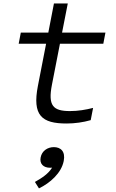

<svg xmlns="http://www.w3.org/2000/svg" viewBox="-20 -692 660 1089"><path d="M359 8.5C404 8.5 453 1.5 494.5 -10.5L508 -80C467 -69.5 423 -62 377 -62C280.5 -62 251.5 -92.5 274.5 -211L320 -444H566L578 -507H332L364.5 -672.5H286L254 -507H98L86 -444H241.5L195 -205C162.5 -37.5 216 9 359 8.5ZM264.5 259.5C268 259.5 272 259.5 275.5 259C254.5 293 219 317 178 340L201 376.5C264 346 328 290 341.5 221C352 167 324.5 142.5 285.5 142.5C250 142.5 217.5 163.5 210.5 201C203.5 237 226 259.5 264.5 259.5Z"/></svg>

Font: Monaspace Neon Light
Style: Italic
Weight: 300
Italic angle: -11°
Designer: Riley Cran & the Lettermatic Team
Foundry: Lettermatic
Version: Version 1.200 (Monaspace Neon)